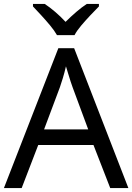

<svg xmlns="http://www.w3.org/2000/svg" viewBox="-20 -964 679 984"><path d="M545 0 459 -221H176L91 0H0L279 -717H360L638 0ZM352 -517Q349 -525 342 -546Q335 -567 328.5 -589.5Q322 -612 318 -624Q311 -593 302 -563.5Q293 -534 287 -517L206 -301H432ZM272 -784Q259 -807 237 -833.5Q215 -860 191 -886Q167 -912 149 -931V-944H209Q235 -927 263 -903Q291 -879 316 -852Q343 -879 371 -903Q399 -927 425 -944H487V-931Q468 -912 443.5 -886Q419 -860 396.5 -833.5Q374 -807 362 -784Z"/></svg>

Font: Noto Sans Ugaritic
Style: Regular
Weight: 400
Designer: Monotype Design Team
Foundry: Monotype Imaging Inc.
Version: Version 2.001; ttfautohint (v1.8.4.7-5d5b)